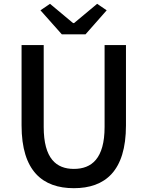

<svg xmlns="http://www.w3.org/2000/svg" viewBox="-20 -951 773 1006"><path d="M367 35C530 35 640 -54 640 -294V-715H528V-286C528 -120 460 -66 367 -66C275 -66 209 -120 209 -286V-715H93V-294C93 -54 204 35 367 35ZM192 -897 304 -771H428L539 -897L489 -931L368 -830H363L242 -931Z"/></svg>

Font: コーポレート・ロゴ ver3 Medium
Style: Regular
Weight: 500
Designer: [KANA_main] LOGOTYPE.JP [Source Han Sans] Ryoko NISHIZUKA 西塚涼子 (kana, bopomofo & ideographs); Paul D. Hunt (Latin, Greek
Version: Version 12.001;FEAKit 1.0